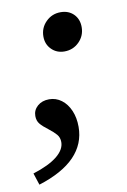

<svg xmlns="http://www.w3.org/2000/svg" viewBox="-85 -471 442 669"><g transform="rotate(-10 136.0 -136.5)"><path d="M103.2 -352.4Q103.2 -383.1 124.6 -404.4Q146 -425.8 176.6 -425.8Q204.8 -425.8 222.6 -408.1Q240.3 -390.3 240.3 -362.1Q240.3 -331.5 219 -310.1Q197.6 -288.7 166.9 -288.7Q139.5 -288.7 121.4 -306.9Q103.2 -325 103.2 -352.4ZM100.8 20.2Q100.8 4 91.5 -6.9Q82.3 -17.7 64.5 -31.5Q46 -45.2 36.7 -56.5Q27.4 -67.7 27.4 -84.7Q27.4 -105.6 43.5 -119.8Q59.7 -133.9 84.7 -133.9Q108.9 -133.9 128.2 -119.4Q147.6 -104.8 158.5 -79.4Q169.4 -54 169.4 -21.8Q169.4 38.7 127 82.7Q84.7 126.6 0 153.2L-13.7 111.3Q42.7 93.5 71.8 70.2Q100.8 46.8 100.8 20.2Z"/></g></svg>

Font: Playfair Micro SmCond SmLight
Style: Italic
Weight: 360
Width: 4
Italic angle: -15.6°
Designer: Claus Eggers Sørensen
Foundry: Claus Eggers Sørensen
Version: Version 2.203;Glyphs 3.3 (3326)